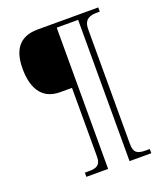

<svg xmlns="http://www.w3.org/2000/svg" viewBox="-156 -863 921 1078"><g transform="rotate(-20 304.0 -324.5)"><path d="M172 111H302V-733H430V111H560V86H539C488 86 465 76 465 21V-663C465 -726 502 -735 547 -735H560V-760H198C85 -760 43 -689 43 -582C43 -478 79 -386 196 -386H267V26C267 76 240 86 197 86H172Z"/></g></svg>

Font: Noto Serif Ethiopic ExtraLight
Style: Regular
Weight: 200
Designer: Monotype Design Team
Foundry: Monotype Imaging Inc.
Version: Version 2.102